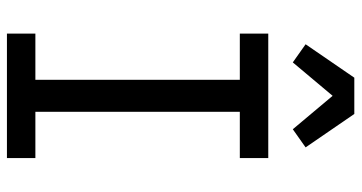

<svg xmlns="http://www.w3.org/2000/svg" viewBox="-258 -758 1017 540"><g transform="rotate(90 250.0 -488.5)"><path d="M75 0V-80H205V-655H75V-735H425V-655H295V-80H425V0ZM156 -804 105 -840 199 -977H301L395 -840L344 -804L250 -916Z"/></g></svg>

Font: Iosevka Medium
Style: Regular
Weight: 500
Monospace: yes
Designer: Belleve Invis
Foundry: Belleve Invis
Version: Version 32.5.0; ttfautohint (v1.8.4)